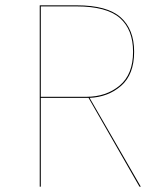

<svg xmlns="http://www.w3.org/2000/svg" viewBox="-20 -700 602 720"><path d="M312 -333H133V0H129V-680H268Q382 -680 432.5 -635Q483 -590 483 -506Q483 -421 434.5 -378.5Q386 -336 316 -333L508 0H503ZM304 -337Q378 -337 428.5 -379Q479 -421 479 -506Q479 -589 429.5 -632.5Q380 -676 267 -676H133V-337Z"/></svg>

Font: FiraGO Four
Style: Regular
Weight: 100
Designer: bBox Type
Foundry: bBox Type GmbH
Version: Version 1.001